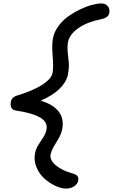

<svg xmlns="http://www.w3.org/2000/svg" viewBox="-20 -828 654 1112"><path d="M362.8 264.2Q334.5 264.2 300.5 248.3Q266.6 232.4 237.1 206.1Q207.5 179.7 191.2 140.1Q174.8 100.6 183.1 59.1Q188.5 32.7 203.1 9.8Q217.8 -13.2 231.4 -34.2Q245.1 -55.2 249 -77.1Q257.8 -120.6 212.6 -147.2Q167.5 -173.8 70.8 -188Q35.2 -193.8 43 -240.2Q48.8 -266.1 82 -275.9Q161.6 -298.8 219 -333.7Q276.4 -368.7 284.2 -404.8Q290.5 -437 284.9 -503.9Q279.3 -570.8 287.1 -607.9Q294.4 -645 319.6 -678.5Q344.7 -711.9 377.4 -734.9Q410.2 -757.8 446.5 -774.9Q482.9 -792 514.2 -800Q545.4 -808.1 565.9 -808.1Q591.8 -808.1 604.5 -792Q617.2 -775.9 612.8 -752.9Q608.9 -725.1 562 -715.8Q484.9 -700.7 434.1 -665.3Q383.3 -629.9 374 -585Q369.1 -560.1 372.1 -526.6Q375 -493.2 378.2 -466.8Q381.3 -440.4 373 -394Q363.8 -351.6 324 -313Q284.2 -274.4 215.8 -245.1Q364.7 -199.2 339.8 -77.1Q333 -44.9 305.9 -3.2Q278.8 38.6 272.9 66.9Q267.1 99.1 303.5 129.6Q339.8 160.2 400.9 176.8Q421.4 182.6 428.7 191.9Q436 201.2 433.1 217.8Q428.7 238.3 409.2 251.2Q389.6 264.2 362.8 264.2Z"/></svg>

Font: Shantell Sans Irregular
Style: Italic
Weight: 400
Italic angle: -11.31°
Designer: Stephen Nixon, Anya Danilova, Shantell Martin
Foundry: Arrow Type
Version: Version 1.006;[9816181b4]